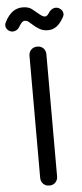

<svg xmlns="http://www.w3.org/2000/svg" viewBox="-85 -1041 461 1075"><g transform="rotate(-5 145.5 -503.5)"><path d="M148 0Q127 0 113.5 -13.5Q100 -27 100 -48V-733Q100 -754 113.5 -767.5Q127 -781 148 -781Q169 -781 182 -767.5Q195 -754 195 -733V-48Q195 -27 182 -13.5Q169 0 148 0ZM216 -867Q190 -867 169.5 -878.5Q149 -890 132 -906Q119 -918 110.5 -924.5Q102 -931 91 -931Q81 -931 73.5 -923Q66 -915 57 -900Q49 -886 34 -880Q19 -874 4 -880Q-12 -887 -18 -902.5Q-24 -918 -15 -934Q5 -972 29.5 -989.5Q54 -1007 85 -1007Q118 -1007 137 -992Q156 -977 170 -965Q183 -954 191 -949.5Q199 -945 206 -945Q218 -945 229 -963Q239 -979 254 -985.5Q269 -992 284 -986Q302 -978 308 -962.5Q314 -947 304 -931Q285 -897 263.5 -882Q242 -867 216 -867Z"/></g></svg>

Font: Comfortaa SemiBold
Style: Regular
Weight: 600
Designer: Johan Aakerlund
Foundry: Johan Aakerlund
Version: Version 3.104; ttfautohint (v1.8.1.43-b0c9)